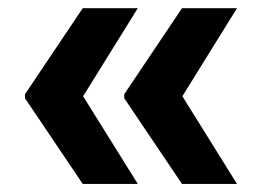

<svg xmlns="http://www.w3.org/2000/svg" viewBox="-20 -535 646 477"><path d="M322.3 -78.1H185.5L42 -291V-300.8L185.5 -514.6H322.3L186.5 -295.9ZM568.8 -78.1H432.1L288.6 -291V-300.8L432.1 -514.6H568.8L433.1 -295.9Z"/></svg>

Font: Inter Tight
Style: Bold
Weight: 700
Designer: Rasmus Andersson
Foundry: rsms
Version: Version 3.004; ttfautohint (v1.8.4.7-5d5b)